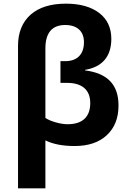

<svg xmlns="http://www.w3.org/2000/svg" viewBox="-20 -785 700 1045"><path d="M338.9 -765.1C256.3 -765.1 191.9 -745.1 146.5 -705.1C101.1 -664.6 78.1 -607.9 78.1 -535.2V240.2H227.1V-21C268.1 -0.5 321.3 9.8 386.2 9.8C460.4 9.8 519 -9.8 561.5 -49.3C604 -88.9 625 -142.6 625 -210.9C625 -324.2 565.4 -386.2 442.9 -401.9V-404.8C534.7 -419.9 585.9 -476.1 585.9 -573.2C585.9 -633.3 564 -680.7 520 -714.4C475.6 -748 415.5 -765.1 338.9 -765.1ZM335 -648.9C399.4 -648.9 437 -615.2 437 -555.2C437 -488.8 399.4 -452.1 335 -452.1H309.1V-334H344.2C426.8 -334 471.2 -295.9 471.2 -224.1C471.2 -151.4 431.6 -108.9 348.1 -108.9C328.6 -108.9 307.6 -112.3 284.7 -118.7C261.7 -125 242.7 -132.8 227.1 -143.1V-521C227.1 -606.4 263.2 -648.9 335 -648.9Z"/></svg>

Font: Noto Reveo Sans
Style: Bold
Weight: 700
Designer: Monotype Design team
Foundry: Monotype Imaging Inc.
Version: Version 1.04